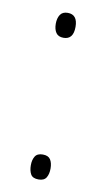

<svg xmlns="http://www.w3.org/2000/svg" viewBox="-69 -571 339 614"><g transform="rotate(10 101.0 -263.5)"><path d="M69 -493Q69 -511 76.5 -522.5Q84 -534 101 -534Q133 -534 133 -494Q133 -453 101 -453Q84 -453 76.5 -464Q69 -475 69 -493ZM69 -34Q69 -51 76 -62.5Q83 -74 101 -74Q119 -74 126 -63Q133 -52 133 -34Q133 -16 126 -4.5Q119 7 101 7Q82 7 75.5 -4.5Q69 -16 69 -34Z"/></g></svg>

Font: Noto Sans Lao Condensed ExtraLight
Style: Regular
Weight: 200
Width: 3
Designer: Monotype Design Team
Foundry: Monotype Imaging Inc.
Version: Version 2.003; ttfautohint (v1.8.4.7-5d5b)